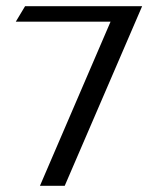

<svg xmlns="http://www.w3.org/2000/svg" viewBox="-20 -600 504 620"><path d="M31 -530H337L109 0H189L439 -580H61Z"/></svg>

Font: Charger Sport
Style: DfExt
Weight: 400
Designer: Jasper
Foundry: Cannot Into Space Fonts
Version: Version 1.1